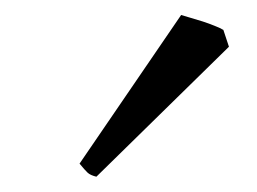

<svg xmlns="http://www.w3.org/2000/svg" viewBox="-20 -732 336 251"><path d="M279.3 -670.9 106 -501Q98.1 -502.9 94.5 -506.3Q90.8 -509.8 84 -518.1L216.8 -712.4Q221.7 -710.9 229.2 -708.7Q236.8 -706.5 245.1 -703.9Q253.4 -701.2 260.7 -698.2Q268.1 -695.3 272 -692.9Z"/></svg>

Font: Akkhara
Style: Italic
Weight: 400
Italic angle: -7°
Designer: J. Victor Gaultney
Version: Version 1.00 June 13, 2006, initial release